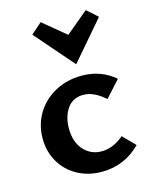

<svg xmlns="http://www.w3.org/2000/svg" viewBox="-109 -774 665 851"><g transform="rotate(-15 223.5 -348.5)"><path d="M111 -660 161 -704 265 -618 368 -704 417 -660 265 -483ZM36 -203Q36 -267 67.5 -318.5Q99 -370 153.5 -399Q208 -428 275 -428Q363 -428 427 -373L359 -298Q308 -344 260 -344Q211 -344 185.5 -307Q160 -270 160 -216Q160 -154 192.5 -117.5Q225 -81 275 -81Q328 -81 377 -123L431 -68Q357 7 253 7Q191 7 141.5 -20Q92 -47 64 -95Q36 -143 36 -203Z"/></g></svg>

Font: Ysabeau Infant
Style: Bold
Weight: 700
Designer: Christian Thalmann (Catharsis Fonts)
Version: Version 0.003